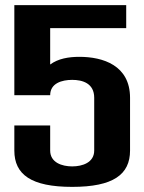

<svg xmlns="http://www.w3.org/2000/svg" viewBox="-20 -720 564 750"><path d="M262 -70C222 -70 176 -85 176 -132V-230H36V-132C36 -38 102 10 262 10C422 10 488 -38 488 -132V-338C488 -465 382 -498 290 -498C248 -498 207 -491 176 -468V-610H473V-700H36V-348H176C176 -395 222 -408 262 -408C302 -408 348 -395 348 -338V-132C348 -85 302 -70 262 -70Z"/></svg>

Font: Tanklager Original
Style: Regular
Weight: 400
Designer: Ariel Martín Pérez
Foundry: Tunera Type Foundry
Version: Version 1.000;Glyphs 3.3 (3310)